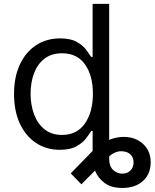

<svg xmlns="http://www.w3.org/2000/svg" viewBox="-20 -747 783 972"><path d="M282.7 11.4Q214.5 11.4 162.3 -23.3Q110.1 -57.9 80.6 -121.3Q51.1 -184.7 51.1 -271.3Q51.1 -357.2 80.6 -420.5Q110.1 -483.7 162.6 -518.1Q215.2 -552.6 284.1 -552.6Q337.4 -552.6 368.4 -535Q399.5 -517.4 416 -495.2Q432.5 -473 441.8 -458.8H448.9V-727.3H532.7V-119.3V-39.1Q570 -54 606.5 -54Q665.1 -54 704 -18.6Q742.9 16.7 742.9 75.3Q742.9 132.8 704.2 168.7Q665.5 204.5 599.4 204.5Q542.3 204.5 508.7 178.8Q475.1 153.1 460.9 116.5L392 186.1L338.1 130.7L448.9 17V-83.8H441.8Q432.5 -68.9 415.5 -46.3Q398.4 -23.8 366.8 -6.2Q335.2 11.4 282.7 11.4ZM294 -63.9Q369.7 -63.9 410 -122Q450.3 -180 450.3 -272.7Q450.3 -364.3 410.5 -420.8Q370.7 -477.3 294 -477.3Q240.8 -477.3 205.4 -450.1Q170.1 -422.9 152.5 -376.6Q134.9 -330.3 134.9 -272.7Q134.9 -214.5 152.9 -167.1Q170.8 -119.7 206.1 -91.8Q241.5 -63.9 294 -63.9ZM532.7 44.4V58.2Q532.7 94.5 552.7 113.3Q572.8 132.1 599.4 132.1Q625 132.1 640.6 115.9Q656.2 99.8 656.2 75.3Q656.2 52.9 643.3 38Q630.3 23.1 608 19.9Q585.2 16 566.4 23.6Q547.6 31.2 532.7 44.4Z"/></svg>

Font: Inter Alia
Style: Regular
Weight: 400
Designer: Rasmus Andersson (Latin, Greek, Cyrillic etc.) and Evan from Shavian.info (Shavian, old style figures)
Foundry: Shavian.info
Version: Version 0.001;git-37ab20767